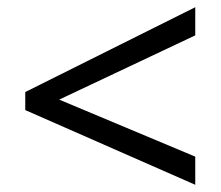

<svg xmlns="http://www.w3.org/2000/svg" viewBox="-20 -628 612 532"><path d="M521 -116 50 -323V-373L521 -608V-530L144 -352L521 -194Z"/></svg>

Font: Noto Sans Tifinagh Ghat
Style: Regular
Weight: 400
Designer: JamraPatel
Foundry: JamraPatel LLC
Version: Version 2.006; ttfautohint (v1.8.4.7-5d5b)